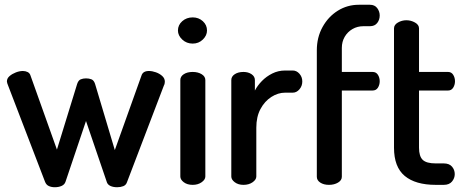

<svg xmlns="http://www.w3.org/2000/svg" viewBox="-20 -776 1947 806"><path d="M210 10Q196 10 185 5Q174 0 169 -13L14 -417Q12 -422 10.5 -426.5Q9 -431 9 -434Q9 -447 20 -456.5Q31 -466 46.5 -472Q62 -478 76 -478Q87 -478 96 -473.5Q105 -469 108 -459L219 -148L304 -424Q309 -439 319 -443Q329 -447 341 -447Q354 -447 364 -443Q374 -439 379 -424L462 -146L574 -459Q580 -478 605 -478Q619 -478 634.5 -472.5Q650 -467 661 -457Q672 -447 672 -433Q672 -430 671 -425Q670 -420 668 -417L513 -11Q509 1 497.5 5.5Q486 10 472 10Q456 10 444.5 5Q433 0 429 -10L341 -268L255 -13Q251 -1 238.5 4.5Q226 10 210 10Z M789 0Q766 0 751.5 -11Q737 -22 737 -35V-440Q737 -455 751.5 -464.5Q766 -474 789 -474Q811 -474 826.5 -464.5Q842 -455 842 -440V-35Q842 -22 826.5 -11Q811 0 789 0ZM789 -593Q763 -593 745 -610Q727 -627 727 -648Q727 -671 745 -687Q763 -703 789 -703Q814 -703 831.5 -687Q849 -671 849 -648Q849 -627 831.5 -610Q814 -593 789 -593Z M1002 0Q980 0 965.5 -11Q951 -22 951 -35V-440Q951 -455 965.5 -464.5Q980 -474 1002 -474Q1022 -474 1036 -464.5Q1050 -455 1050 -440V-396Q1061 -417 1079.5 -436Q1098 -455 1123 -467.5Q1148 -480 1177 -480H1209Q1225 -480 1237 -466.5Q1249 -453 1249 -434Q1249 -415 1237 -401Q1225 -387 1209 -387H1177Q1147 -387 1119 -369Q1091 -351 1073.5 -318.5Q1056 -286 1056 -240V-35Q1056 -22 1040.5 -11Q1025 0 1002 0Z M1361 0Q1339 0 1324.5 -9.5Q1310 -19 1310 -34V-565Q1310 -619 1334 -662.5Q1358 -706 1398 -731Q1438 -756 1486 -756H1533Q1553 -756 1563.5 -742Q1574 -728 1574 -711Q1574 -693 1563.5 -679.5Q1553 -666 1533 -666H1506Q1480 -666 1459.5 -654Q1439 -642 1427 -621.5Q1415 -601 1415 -575V-474H1544Q1559 -474 1566.5 -462Q1574 -450 1574 -435Q1574 -420 1566.5 -408Q1559 -396 1544 -396H1415V-34Q1415 -19 1399 -9.5Q1383 0 1361 0Z M1809 0Q1724 0 1679 -37.5Q1634 -75 1634 -156V-657Q1634 -672 1650.5 -681.5Q1667 -691 1686 -691Q1705 -691 1722 -681.5Q1739 -672 1739 -657V-474H1861Q1875 -474 1882.5 -462Q1890 -450 1890 -435Q1890 -420 1882.5 -408Q1875 -396 1861 -396H1739V-156Q1739 -120 1754.5 -105Q1770 -90 1809 -90H1843Q1866 -90 1877.5 -76.5Q1889 -63 1889 -45Q1889 -28 1877.5 -14Q1866 0 1843 0Z"/></svg>

Font: Dosis SemiBold
Style: Regular
Weight: 600
Designer: EdgarTolentino, PabloImpallari, IginoMarini
Foundry: EdgarTolentino, PabloImpallari, IginoMarini
Version: Version 3.001; ttfautohint (v1.8.2)